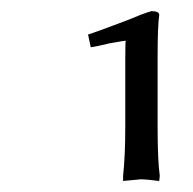

<svg xmlns="http://www.w3.org/2000/svg" viewBox="-20 -707 347 345"><path d="M263.2 -480Q263.2 -418.9 267.1 -391.1L266.1 -381.8Q242.7 -384.8 232.9 -384.8L201.2 -381.8V-391.1Q205.1 -426.8 205.1 -480V-600.1Q205.1 -633.8 206.1 -633.8Q204.6 -633.8 200 -633.1Q195.3 -632.3 188.2 -631.1Q181.2 -629.9 175.8 -628.9Q153.8 -623.5 143.1 -622.1L138.2 -645Q149.9 -648.4 204.1 -668.9Q236.8 -682.6 252 -687Q266.1 -687 266.1 -680.2Q263.2 -659.7 263.2 -603Z"/></svg>

Font: Linear Smooth
Style: Regular
Weight: 400
Designer: Philipp H. Poll, Flanker
Foundry: Philipp H. Poll, reworked by Flanker
Version: Version 1.061 | FøM Fix